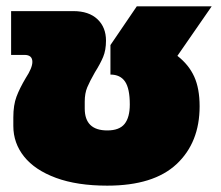

<svg xmlns="http://www.w3.org/2000/svg" viewBox="-20 -570 697 605"><path d="M22 -173V-200Q22 -239 32 -265.5Q42 -292 61 -324Q82 -356 82 -375Q82 -397 57 -397H15V-535H211Q260 -535 287 -509.5Q314 -484 314 -442Q314 -412 305 -390.5Q296 -369 279 -342Q263 -314 255 -295Q247 -276 247 -250V-228Q247 -159 318 -159Q356 -159 372.5 -179.5Q389 -200 389 -241Q389 -291 374 -313Q359 -335 328 -335V-428L411 -550H647L539 -394Q575 -366 592 -328.5Q609 -291 609 -235Q609 -121 536.5 -53Q464 15 318 15Q223 15 156.5 -9.5Q90 -34 56 -76.5Q22 -119 22 -173Z"/></svg>

Font: Prompt Black
Style: Regular
Weight: 900
Designer: Katatrad Team
Foundry: CadsonDemak
Version: Version 1.001